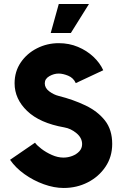

<svg xmlns="http://www.w3.org/2000/svg" viewBox="-20 -921 608 954"><path d="M296.5 13Q249 13 197.5 -5.5Q146 -24 101.5 -55.8Q57 -87.5 30 -127L154 -212Q163 -199 185.8 -181.5Q208.5 -164 237.8 -151Q267 -138 295.5 -138Q317.5 -138 338.8 -146Q360 -154 374 -169Q388 -184 388 -205Q388 -236 360 -259.2Q332 -282.5 299.5 -288Q177.5 -309.5 115 -369.5Q52.5 -429.5 52.5 -507Q52.5 -565.5 83 -610.5Q113.5 -655.5 163.8 -681Q214 -706.5 272 -706.5Q323.5 -706.5 367.5 -688Q411.5 -669.5 444 -639Q476.5 -608.5 493 -572L356.5 -508Q345 -534 318.8 -544.8Q292.5 -555.5 271.5 -555.5Q248 -555.5 225.2 -542.5Q202.5 -529.5 202.5 -507Q202.5 -483.5 224.8 -467Q247 -450.5 271 -444.5Q344.5 -426 405 -397Q465.5 -368 501.5 -322.2Q537.5 -276.5 537.5 -206Q537.5 -142 504.2 -92.5Q471 -43 416.2 -15Q361.5 13 296.5 13ZM232 -757 272 -901H422L332 -757Z"/></svg>

Font: Urbanist Black
Style: Regular
Weight: 900
Designer: Corey Hu
Foundry: Corey Hu
Version: Version 1.330; ttfautohint (v1.8.4.7-5d5b)